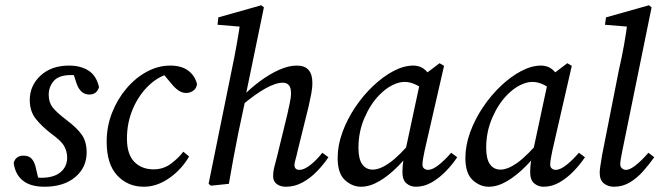

<svg xmlns="http://www.w3.org/2000/svg" viewBox="-20 -698 2504 729"><path d="M130 -1 92 -31Q107 -27 116 -25Q125 -23 137 -23Q184 -23 209.5 -44Q235 -65 235 -100Q235 -122 224 -142.5Q213 -163 174 -191Q140 -217 116.5 -246Q93 -275 93 -318Q93 -373 134 -411Q175 -449 242 -449Q286 -449 316 -430Q346 -411 356 -367Q347 -339 319 -339Q285 -339 270 -383L253 -436L284 -409Q277 -411 269 -412Q261 -413 250 -413Q204 -413 184.5 -391Q165 -369 165 -338Q165 -309 180 -290Q195 -271 233 -242Q274 -211 291.5 -185Q309 -159 309 -119Q309 -62 265.5 -25.5Q222 11 149 11Q95 11 66 -13Q37 -37 32 -80Q40 -107 69 -107Q89 -107 99.5 -96Q110 -85 115 -65Z M526 11Q465 11 425 -32Q385 -75 385 -160Q385 -218 405.5 -270Q426 -322 460.5 -362.5Q495 -403 538 -426Q581 -449 626 -449Q669 -449 694.5 -430Q720 -411 728 -379Q726 -362 713.5 -353.5Q701 -345 687 -345Q671 -345 657 -355Q643 -365 632 -379L590 -429L630 -420Q585 -411 546.5 -375Q508 -339 485 -286Q462 -233 462 -172Q462 -112 490 -83.5Q518 -55 563 -55Q600 -55 628.5 -76Q657 -97 676 -122L698 -104Q670 -55 623 -22Q576 11 526 11Z M781 7 772 0 860 -433Q870 -480 878.5 -528Q887 -576 894 -624L914 -595L806 -604L809 -632L972 -678L982 -670L913 -336L912 -321L885 -194Q875 -144 866 -96Q857 -48 849 0ZM1066 11Q1044 11 1030.5 0.5Q1017 -10 1017 -29Q1017 -46 1021 -62Q1025 -78 1032 -104L1071 -264Q1076 -287 1080.5 -308Q1085 -329 1085 -343Q1085 -366 1076.5 -375Q1068 -384 1054 -384Q1000 -384 896 -296L900 -331Q931 -363 967.5 -390Q1004 -417 1040 -433Q1076 -449 1107 -449Q1166 -449 1166 -384Q1166 -362 1161.5 -340Q1157 -318 1152 -295L1110 -125Q1106 -106 1102 -92.5Q1098 -79 1098 -72Q1098 -53 1117 -53Q1134 -53 1157 -70.5Q1180 -88 1204 -118L1227 -101Q1209 -74 1184 -48Q1159 -22 1129 -5.5Q1099 11 1066 11Z M1351 11Q1317 11 1289.5 -14.5Q1262 -40 1262 -98Q1262 -146 1280 -195.5Q1298 -245 1328.5 -290.5Q1359 -336 1396.5 -371.5Q1434 -407 1473.5 -428Q1513 -449 1549 -449Q1579 -449 1599 -428Q1619 -407 1637 -377L1600 -350Q1583 -364 1561 -375.5Q1539 -387 1516 -387Q1494 -387 1468.5 -374Q1443 -361 1419 -336Q1386 -302 1363.5 -249.5Q1341 -197 1341 -137Q1341 -94 1355.5 -74Q1370 -54 1395 -54Q1423 -54 1459.5 -80Q1496 -106 1552 -172L1560 -151Q1529 -105 1492.5 -68Q1456 -31 1420 -10Q1384 11 1351 11ZM1559 11Q1538 11 1523 -2Q1508 -15 1508 -44Q1508 -64 1510.5 -81Q1513 -98 1518 -120L1579 -405L1649 -458L1666 -448L1592 -125Q1584 -88 1584 -73Q1584 -63 1590.5 -58Q1597 -53 1605 -53Q1622 -53 1645.5 -71.5Q1669 -90 1693 -118L1716 -101Q1698 -74 1673.5 -48.5Q1649 -23 1620 -6Q1591 11 1559 11Z M1836 11Q1802 11 1774.5 -14.5Q1747 -40 1747 -98Q1747 -146 1765 -195.5Q1783 -245 1813.5 -290.5Q1844 -336 1881.5 -371.5Q1919 -407 1958.5 -428Q1998 -449 2034 -449Q2064 -449 2084 -428Q2104 -407 2122 -377L2085 -350Q2068 -364 2046 -375.5Q2024 -387 2001 -387Q1979 -387 1953.5 -374Q1928 -361 1904 -336Q1871 -302 1848.5 -249.5Q1826 -197 1826 -137Q1826 -94 1840.5 -74Q1855 -54 1880 -54Q1908 -54 1944.5 -80Q1981 -106 2037 -172L2045 -151Q2014 -105 1977.5 -68Q1941 -31 1905 -10Q1869 11 1836 11ZM2044 11Q2023 11 2008 -2Q1993 -15 1993 -44Q1993 -64 1995.5 -81Q1998 -98 2003 -120L2064 -405L2134 -458L2151 -448L2077 -125Q2069 -88 2069 -73Q2069 -63 2075.5 -58Q2082 -53 2090 -53Q2107 -53 2130.5 -71.5Q2154 -90 2178 -118L2201 -101Q2183 -74 2158.5 -48.5Q2134 -23 2105 -6Q2076 11 2044 11Z M2311 11Q2289 11 2273 -1.5Q2257 -14 2257 -42Q2257 -53 2259.5 -68Q2262 -83 2266 -109L2330 -433Q2341 -480 2349.5 -528Q2358 -576 2364 -624L2386 -595L2277 -604L2281 -632L2444 -678L2454 -670L2343 -126Q2335 -88 2335 -74Q2335 -64 2342 -58.5Q2349 -53 2357 -53Q2371 -53 2393 -70Q2415 -87 2442 -118L2464 -101Q2445 -74 2422 -48Q2399 -22 2371.5 -5.5Q2344 11 2311 11Z"/></svg>

Font: Lisu Bosa
Style: Italic
Weight: 400
Italic angle: -19°
Designer: David Morse, Annie Olsen, Victor Gaultney, Frank Grießhammer (Latin)
Foundry: SIL International
Version: Version 2.000